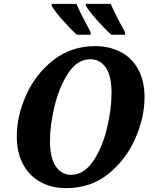

<svg xmlns="http://www.w3.org/2000/svg" viewBox="-20 -964 782 995"><path d="M67 -258Q67 -361 115 -470Q163 -579 256 -652Q349 -725 474 -725Q545 -725 603 -696Q661 -667 695 -607Q729 -547 729 -458Q729 -358 682 -248.5Q635 -139 543 -64Q451 11 323 11Q249 11 191 -20Q133 -51 100 -112Q67 -173 67 -258ZM558 -482Q558 -570 528.5 -613.5Q499 -657 448 -657Q382 -657 335 -587Q288 -517 263.5 -417Q239 -317 239 -233Q239 -146 269 -102Q299 -58 348 -58Q414 -58 462 -128Q510 -198 534 -298Q558 -398 558 -482ZM248 -934V-944H376Q393 -902 450 -797V-784H378Q345 -814 303 -861.5Q261 -909 248 -934ZM425 -934V-944H554Q571 -901 628 -797V-784H557Q524 -813 481.5 -861Q439 -909 425 -934Z"/></svg>

Font: Noto Serif NarrowExtraBold
Style: Italic
Weight: 800
Width: 4
Italic angle: -12°
Designer: Monotype Design Team
Foundry: Monotype Imaging Inc.
Version: Version 1.001